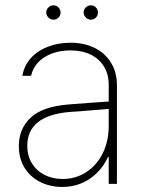

<svg xmlns="http://www.w3.org/2000/svg" viewBox="-20 -701 549 732"><path d="M240.2 -302.7Q276.9 -305.7 320.6 -308.8Q364.3 -312 394.5 -314V-377.9Q394.5 -417 376.7 -446.8Q358.9 -476.6 325.9 -492.7Q293 -508.8 249 -508.8Q191.4 -508.8 150.1 -483.2Q108.9 -457.5 98.6 -412.1H65.4Q71.8 -450.7 97.4 -479.2Q123 -507.8 162.6 -522.9Q202.1 -538.1 249 -538.1Q299.8 -538.1 339.8 -518.8Q379.9 -499.5 402.8 -462.6Q425.8 -425.8 425.8 -376V0H394.5V-102.5H391.6Q368.2 -50.8 322.3 -19.5Q276.4 11.7 216.8 11.7Q171.9 11.7 134 -6.8Q96.2 -25.4 74 -60.8Q51.8 -96.2 51.8 -144.5Q51.8 -209.5 96.4 -252Q141.1 -294.4 240.2 -302.7ZM218.8 -18.6Q268.1 -18.6 308.3 -44.4Q348.6 -70.3 371.6 -116.5Q394.5 -162.6 394.5 -220.7V-285.6L351.6 -282.2Q264.2 -274.9 249 -274.4Q84 -261.7 84 -144.5Q84 -106.9 101.6 -78.4Q119.1 -49.8 149.9 -34.2Q180.7 -18.6 218.8 -18.6ZM156.2 -653.3Q156.2 -664.6 164.6 -672.6Q172.9 -680.7 183.6 -680.7Q195.3 -680.7 203.1 -672.6Q210.9 -664.6 210.9 -653.3Q210.9 -642.1 203.1 -634Q195.3 -626 183.6 -626Q172.9 -626 164.6 -634.3Q156.2 -642.6 156.2 -653.3ZM298.8 -653.3Q298.8 -664.6 307.1 -672.6Q315.4 -680.7 326.2 -680.7Q337.9 -680.7 345.7 -672.6Q353.5 -664.6 353.5 -653.3Q353.5 -642.1 345.7 -634Q337.9 -626 326.2 -626Q315.4 -626 307.1 -634.3Q298.8 -642.6 298.8 -653.3Z"/></svg>

Font: Pretendard Std Thin
Style: Regular
Weight: 100
Designer: Base glyphs from Inter by Rasmus Andersson; Hangeul glyphs from Noto Sans CJK(Source Han Sans) by Jang Soo-young and Kan
Foundry: Kil Hyung-jin
Version: Version 1.309